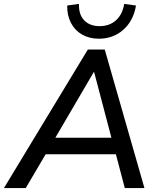

<svg xmlns="http://www.w3.org/2000/svg" viewBox="-48 -957 804 977"><path d="M-28 0 399 -705H485L687 0H587L536 -194L571 -172H151L196 -192L83 0ZM429 -590 223 -238 200 -256H549L524 -237L431 -590ZM455 -760Q407 -760 370 -781Q333 -802 313 -840.5Q293 -879 294 -929L354 -937Q352 -883 380.5 -853.5Q409 -824 459 -824Q509 -824 542 -853.5Q575 -883 584 -937L644 -929Q631 -851 579.5 -805.5Q528 -760 455 -760Z"/></svg>

Font: Nunito Sans 12pt SemiBold
Style: Italic
Weight: 600
Italic angle: -9°
Designer: Vernon Adams
Foundry: Vernon Adams
Version: Version 3.101;gftools[0.9.27]